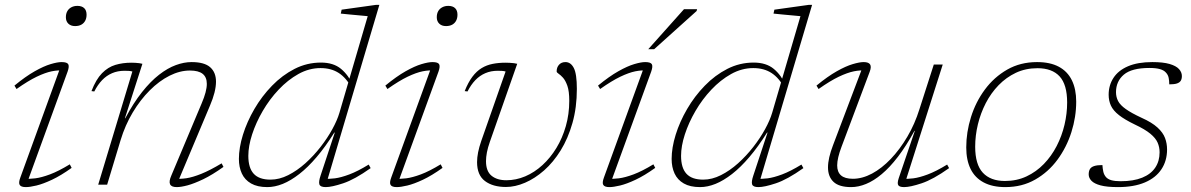

<svg xmlns="http://www.w3.org/2000/svg" viewBox="-20 -754 4863 784"><path d="M63 -29 227 -480.5 238.5 -466Q217.5 -468 191.2 -462.8Q165 -457.5 130 -440.8Q95 -424 47.5 -390.5L39 -404.5Q84.5 -442 121.8 -463Q159 -484 186.8 -492.2Q214.5 -500.5 231.5 -500.5Q254 -500.5 258.8 -491.5Q263.5 -482.5 256 -461.5L90.5 -7L78.5 -24.5Q98 -22.5 123.8 -25.8Q149.5 -29 184.2 -42Q219 -55 265 -83L272.5 -68.5Q228.5 -37 192.2 -20Q156 -3 129 3.5Q102 10 85.5 10Q66 10 60.5 1.2Q55 -7.5 63 -29ZM249 -683.5Q249 -698 254.8 -708.2Q260.5 -718.5 271.2 -724.2Q282 -730 296 -730Q314 -730 323.8 -720.8Q333.5 -711.5 333.5 -694Q333.5 -680 328 -669.5Q322.5 -659 312 -653.2Q301.5 -647.5 286.5 -647.5Q269.5 -647.5 259.2 -657.2Q249 -667 249 -683.5Z M365 -380.5 353.5 -382Q372 -430 396.5 -455Q421 -480 451 -489Q481 -498 516.5 -498Q524 -498 532.5 -497.5Q541 -497 548.8 -496Q556.5 -495 561.5 -493.5L490 -271H491.5Q525 -334 559.8 -377.8Q594.5 -421.5 629.5 -448.8Q664.5 -476 698 -488.2Q731.5 -500.5 762 -500.5Q814.5 -500.5 838.2 -479.5Q862 -458.5 862 -420.5Q862 -400.5 855.8 -375.8Q849.5 -351 837.5 -323L705 -8L694.5 -24.5Q715 -22.5 740.8 -26.2Q766.5 -30 802 -44.2Q837.5 -58.5 885 -87L892.5 -72.5Q847 -40 810 -22.2Q773 -4.5 746 2.8Q719 10 701.5 10Q680 10 674.5 -1.5Q669 -13 679.5 -37L803.5 -332Q814 -356.5 819.2 -376.2Q824.5 -396 824.5 -411.5Q824.5 -439 807.5 -452.5Q790.5 -466 755.5 -466Q714.5 -466 672.2 -444.8Q630 -423.5 591.5 -385Q553 -346.5 522 -294.8Q491 -243 472.5 -182L417.5 0H381L520.5 -462Q514.5 -464 505.8 -464.5Q497 -465 488.5 -465Q460.5 -465 437.8 -455.2Q415 -445.5 397 -426.8Q379 -408 365 -380.5Z M1415 -396Q1394.5 -435.5 1363.5 -455.8Q1332.5 -476 1289 -476Q1242 -476 1198.5 -451.8Q1155 -427.5 1117.8 -388Q1080.5 -348.5 1052.8 -300.8Q1025 -253 1009.5 -205.2Q994 -157.5 994 -117.5Q994 -68.5 1016 -44.5Q1038 -20.5 1084.5 -20.5Q1120.5 -20.5 1156.8 -38.8Q1193 -57 1226.8 -87.2Q1260.5 -117.5 1288.8 -153.8Q1317 -190 1337 -226.5Q1357 -263 1366 -293.5L1481.5 -688Q1472.5 -689 1451.5 -690.8Q1430.5 -692.5 1408.2 -694.8Q1386 -697 1371.5 -698.5L1375 -714.5L1514.5 -734H1529L1313.5 -8L1303 -24.5Q1322.5 -22.5 1347.5 -25.8Q1372.5 -29 1406.5 -41.8Q1440.5 -54.5 1485.5 -82L1493.5 -67.5Q1428 -21 1381.2 -5.5Q1334.5 10 1310 10Q1288 10 1284.2 -1Q1280.5 -12 1289 -37L1347 -212.5H1345Q1309 -155 1273 -112.8Q1237 -70.5 1202.2 -43.5Q1167.5 -16.5 1134.8 -3.2Q1102 10 1071.5 10Q1031 10 1005.2 -4.8Q979.5 -19.5 967.5 -45.5Q955.5 -71.5 955.5 -105Q955.5 -150.5 972 -203.8Q988.5 -257 1018.8 -309Q1049 -361 1090.8 -404Q1132.5 -447 1183 -472.8Q1233.5 -498.5 1290.5 -498.5Q1341.5 -498.5 1372.5 -472.8Q1403.5 -447 1422 -404.5Z M1577.5 -29 1741.5 -480.5 1753 -466Q1732 -468 1705.8 -462.8Q1679.5 -457.5 1644.5 -440.8Q1609.5 -424 1562 -390.5L1553.5 -404.5Q1599 -442 1636.2 -463Q1673.5 -484 1701.2 -492.2Q1729 -500.5 1746 -500.5Q1768.5 -500.5 1773.2 -491.5Q1778 -482.5 1770.5 -461.5L1605 -7L1593 -24.5Q1612.5 -22.5 1638.2 -25.8Q1664 -29 1698.8 -42Q1733.5 -55 1779.5 -83L1787 -68.5Q1743 -37 1706.8 -20Q1670.5 -3 1643.5 3.5Q1616.5 10 1600 10Q1580.5 10 1575 1.2Q1569.5 -7.5 1577.5 -29ZM1763.5 -683.5Q1763.5 -698 1769.2 -708.2Q1775 -718.5 1785.8 -724.2Q1796.5 -730 1810.5 -730Q1828.5 -730 1838.2 -720.8Q1848 -711.5 1848 -694Q1848 -680 1842.5 -669.5Q1837 -659 1826.5 -653.2Q1816 -647.5 1801 -647.5Q1784 -647.5 1773.8 -657.2Q1763.5 -667 1763.5 -683.5Z M2335.5 -391Q2335.5 -315 2317.5 -251.8Q2299.5 -188.5 2269.5 -140Q2239.5 -91.5 2201.8 -58.2Q2164 -25 2123.8 -7.8Q2083.5 9.5 2046 9.5Q1992.5 9.5 1960.2 -14.8Q1928 -39 1928 -92Q1928 -129 1945 -178L2044.5 -462Q2038.5 -464 2029.8 -464.5Q2021 -465 2012.5 -465Q1984.5 -465 1961.8 -455.2Q1939 -445.5 1921 -426.8Q1903 -408 1889 -380.5L1877.5 -382Q1891.5 -417.5 1908.8 -440.5Q1926 -463.5 1946.8 -476Q1967.5 -488.5 1991.8 -493.2Q2016 -498 2044.5 -498Q2052.5 -498 2061.5 -497.5Q2070.5 -497 2078.8 -496Q2087 -495 2092 -493.5L1980.5 -175.5Q1972 -151.5 1968.2 -131.8Q1964.5 -112 1964.5 -96Q1964.5 -55 1987 -36.5Q2009.5 -18 2047.5 -18Q2087 -18 2124.8 -34Q2162.5 -50 2195 -79.8Q2227.5 -109.5 2252 -149.8Q2276.5 -190 2290.5 -239Q2304.5 -288 2304.5 -342.5Q2304.5 -381.5 2296.8 -403.5Q2289 -425.5 2278.8 -436.8Q2268.5 -448 2260.8 -453Q2253 -458 2253 -462.5Q2253 -479 2262.8 -489.8Q2272.5 -500.5 2289 -500.5Q2310.5 -500.5 2323 -476.5Q2335.5 -452.5 2335.5 -391Z M2446 -29 2610 -480.5 2621.5 -466Q2600.5 -468 2574.2 -462.8Q2548 -457.5 2513 -440.8Q2478 -424 2430.5 -390.5L2422 -404.5Q2467.5 -442 2504.8 -463Q2542 -484 2569.8 -492.2Q2597.5 -500.5 2614.5 -500.5Q2637 -500.5 2641.8 -491.5Q2646.5 -482.5 2639 -461.5L2473.5 -7L2461.5 -24.5Q2481 -22.5 2506.8 -25.8Q2532.5 -29 2567.2 -42Q2602 -55 2648 -83L2655.5 -68.5Q2611.5 -37 2575.2 -20Q2539 -3 2512 3.5Q2485 10 2468.5 10Q2449 10 2443.5 1.2Q2438 -7.5 2446 -29ZM2627 -553 2773 -716.5H2826.5L2824.5 -709L2651 -553Z M3182 -396Q3161.5 -435.5 3130.5 -455.8Q3099.5 -476 3056 -476Q3009 -476 2965.5 -451.8Q2922 -427.5 2884.8 -388Q2847.5 -348.5 2819.8 -300.8Q2792 -253 2776.5 -205.2Q2761 -157.5 2761 -117.5Q2761 -68.5 2783 -44.5Q2805 -20.5 2851.5 -20.5Q2887.5 -20.5 2923.8 -38.8Q2960 -57 2993.8 -87.2Q3027.5 -117.5 3055.8 -153.8Q3084 -190 3104 -226.5Q3124 -263 3133 -293.5L3248.5 -688Q3239.5 -689 3218.5 -690.8Q3197.5 -692.5 3175.2 -694.8Q3153 -697 3138.5 -698.5L3142 -714.5L3281.5 -734H3296L3080.5 -8L3070 -24.5Q3089.5 -22.5 3114.5 -25.8Q3139.5 -29 3173.5 -41.8Q3207.5 -54.5 3252.5 -82L3260.5 -67.5Q3195 -21 3148.2 -5.5Q3101.5 10 3077 10Q3055 10 3051.2 -1Q3047.5 -12 3056 -37L3114 -212.5H3112Q3076 -155 3040 -112.8Q3004 -70.5 2969.2 -43.5Q2934.5 -16.5 2901.8 -3.2Q2869 10 2838.5 10Q2798 10 2772.2 -4.8Q2746.5 -19.5 2734.5 -45.5Q2722.5 -71.5 2722.5 -105Q2722.5 -150.5 2739 -203.8Q2755.5 -257 2785.8 -309Q2816 -361 2857.8 -404Q2899.5 -447 2950 -472.8Q3000.5 -498.5 3057.5 -498.5Q3108.5 -498.5 3139.5 -472.8Q3170.5 -447 3189 -404.5Z M3650 -27 3715.5 -219.5H3714Q3680 -157.5 3646.5 -113.8Q3613 -70 3580.2 -42.8Q3547.5 -15.5 3516.2 -2.8Q3485 10 3455.5 10Q3406.5 10 3383.8 -11.2Q3361 -32.5 3361 -70.5Q3361 -89.5 3366.2 -112.2Q3371.5 -135 3381.5 -161L3502.5 -480.5L3513.5 -466Q3493 -468 3466.8 -462.8Q3440.5 -457.5 3405.2 -440.8Q3370 -424 3322.5 -390.5L3314 -404.5Q3359.5 -442 3396.8 -463Q3434 -484 3462 -492.2Q3490 -500.5 3506.5 -500.5Q3526.5 -500.5 3532.8 -491Q3539 -481.5 3531.5 -461.5L3416 -154Q3407.5 -131.5 3403 -112.5Q3398.5 -93.5 3398.5 -78.5Q3398.5 -51.5 3414.2 -37.8Q3430 -24 3462.5 -24Q3501 -24 3540.8 -45.2Q3580.5 -66.5 3617.5 -105.2Q3654.5 -144 3685 -195.8Q3715.5 -247.5 3734.5 -308.5L3793 -490.5H3829.5L3676 -8.5L3665 -24.5Q3684.5 -22.5 3709.5 -25.8Q3734.5 -29 3768.5 -41.8Q3802.5 -54.5 3847.5 -82L3855.5 -67.5Q3790 -21 3743.2 -5.5Q3696.5 10 3672 10Q3652.5 10 3647.8 2Q3643 -6 3650 -27Z M4214.5 -500.5Q4268 -500.5 4303.5 -481.5Q4339 -462.5 4356.8 -426.2Q4374.5 -390 4374.5 -339Q4374.5 -276.5 4355 -214.8Q4335.5 -153 4298.2 -102.2Q4261 -51.5 4207.2 -20.8Q4153.5 10 4085 10Q4032.5 10 3996.8 -9Q3961 -28 3943.2 -64.2Q3925.5 -100.5 3925.5 -152Q3925.5 -214 3944.8 -275.8Q3964 -337.5 4001.5 -388.2Q4039 -439 4092.8 -469.8Q4146.5 -500.5 4214.5 -500.5ZM4083.5 -15Q4132 -15 4171.8 -33.8Q4211.5 -52.5 4242.5 -84.5Q4273.5 -116.5 4294.8 -157.8Q4316 -199 4326.8 -244.8Q4337.5 -290.5 4337.5 -335.5Q4337.5 -408.5 4306.8 -442Q4276 -475.5 4216.5 -475.5Q4168 -475.5 4128.2 -456.8Q4088.5 -438 4057.5 -406Q4026.5 -374 4005.2 -332.8Q3984 -291.5 3973 -246Q3962 -200.5 3962 -155Q3962 -82.5 3993.2 -48.8Q4024.5 -15 4083.5 -15Z M4481.5 -80Q4482.5 -65 4485.2 -52.8Q4488 -40.5 4496 -31Q4504 -22 4518.5 -18Q4533 -14 4556 -14Q4608.5 -14 4644 -28.5Q4679.5 -43 4697.2 -69.5Q4715 -96 4715 -132Q4715 -153 4707 -171.5Q4699 -190 4677.2 -208Q4655.5 -226 4614 -245.5Q4572.5 -265.5 4549 -284Q4525.5 -302.5 4516.2 -322.8Q4507 -343 4507 -367Q4507 -406 4526.8 -436.2Q4546.5 -466.5 4586.2 -483.5Q4626 -500.5 4685.5 -500.5Q4729 -500.5 4755.8 -492.8Q4782.5 -485 4794.2 -472Q4806 -459 4806 -443.5Q4806 -432 4801.5 -424.5Q4797 -417 4786 -413.2Q4775 -409.5 4754.5 -409.5Q4754.5 -424 4752 -436.2Q4749.5 -448.5 4741 -457.5Q4733 -467 4716.5 -471.8Q4700 -476.5 4674 -476.5Q4601 -476.5 4569 -449.2Q4537 -422 4537 -377.5Q4537 -358 4545.5 -341.5Q4554 -325 4576.8 -308.8Q4599.5 -292.5 4641.5 -273Q4684 -254 4706.5 -233.2Q4729 -212.5 4737.2 -190.5Q4745.5 -168.5 4745.5 -143.5Q4745.5 -97.5 4722.5 -62.8Q4699.5 -28 4654.8 -9Q4610 10 4545 10Q4500 10 4474 3Q4448 -4 4436.8 -15.8Q4425.5 -27.5 4425.5 -42Q4425.5 -55 4430.5 -63.5Q4435.5 -72 4448 -76Q4460.5 -80 4481.5 -80Z"/></svg>

Font: Newsreader 9pt ExtraLight
Style: Italic
Weight: 250
Italic angle: -17°
Designer: Hugues Gentile
Foundry: Production Type
Version: Version 1.003